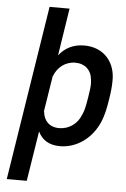

<svg xmlns="http://www.w3.org/2000/svg" viewBox="-60 -743 645 986"><g transform="rotate(5 262.5 -250.0)"><path d="M508 -384C497 -460 441 -518 350 -518C292 -518 250 -494 220 -456L258 -700H155L13 200H116L157 -58C176 -18 211 8 270 8C357 8 435 -49 472 -137C486 -171 494 -208 501 -255C507 -291 510 -321 510 -349C510 -361 510 -373 508 -384ZM369 -161C352 -116 309 -84 258 -84C204 -84 178 -119 174 -161C174 -162 173 -163 173 -164L202 -347C203 -348 204 -349 204 -350C221 -393 260 -426 312 -426C363 -426 395 -394 399 -349C400 -341 401 -334 401 -325C401 -310 399 -290 393 -255C384 -198 379 -181 369 -161Z"/></g></svg>

Font: Arthouse Owned Medium
Style: Italic
Weight: 500
Italic angle: -10°
Designer: Jeremy Tribby
Foundry: Tribby Type
Version: Version 1.000;PS 001.000;hotconv 1.0.88;makeotf.lib2.5.64775